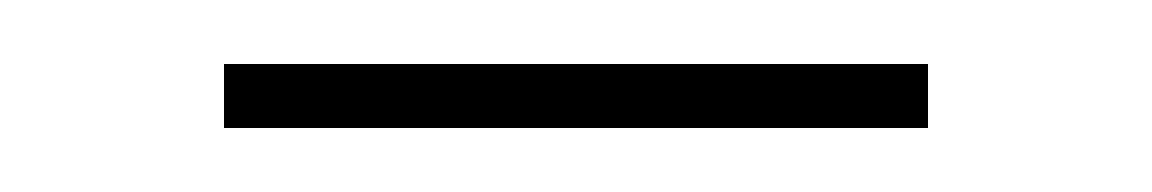

<svg xmlns="http://www.w3.org/2000/svg" viewBox="-20 -370 360 60"><path d="M270 -330H50V-350H270Z"/></svg>

Font: Tanohe Sans Thin
Style: Regular
Weight: 100
Designer: Village Type and Design LLC & Cristiano Sobral
Foundry: Cooper Hewitt Smithsonian Design Museum
Version: Version 1.00;September 29, 2021;FontCreator 13.0.0.2655 64-b